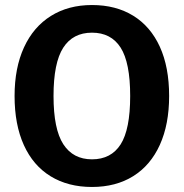

<svg xmlns="http://www.w3.org/2000/svg" viewBox="-20 -728 731 764"><path d="M653 -346Q653 -233 616 -151.5Q579 -70 510 -27Q441 16 346 16Q251 16 181.5 -26.5Q112 -69 75 -150.5Q38 -232 38 -346Q38 -458 75.5 -539.5Q113 -621 182.5 -664.5Q252 -708 346 -708Q441 -708 510 -665.5Q579 -623 616 -542Q653 -461 653 -346ZM193 -346Q193 -214 232 -154Q271 -94 346 -94Q422 -94 460 -153.5Q498 -213 498 -346Q498 -479 460 -538.5Q422 -598 346 -598Q270 -598 231.5 -538Q193 -478 193 -346Z"/></svg>

Font: Wolseley Sans SemiBold
Style: Regular
Weight: 600
Designer: Carrois Corporate & Edenspiekermann AG
Foundry: Carrois Corporate GbR & Edenspiekermann AG
Version: Version 4.202